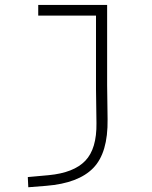

<svg xmlns="http://www.w3.org/2000/svg" viewBox="-20 -538 626 792"><path d="M96.7 234.4 94.7 192.4 180.7 184.6Q284.2 174.8 331.8 125.2Q379.4 75.7 377.9 -30.3L376 -170.9V-473.6H137.7V-517.6H421.9V-187.5L423.8 -45.9Q425.8 92.3 364.7 155Q303.7 217.8 170.9 228.5Z"/></svg>

Font: Cascadia Mono NF ExtraLight
Style: Regular
Weight: 200
Monospace: yes
Designer: Aaron Bell
Foundry: Saja Typeworks
Version: Version 2404.023; ttfautohint (v1.8.4)